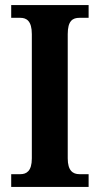

<svg xmlns="http://www.w3.org/2000/svg" viewBox="-20 -734 391 754"><path d="M24 0H328V-50H292C266 -50 246 -64 246 -112V-600C246 -652 265 -664 292 -664H328V-714H24V-664H60C84 -664 105 -652 105 -600V-112C105 -62 84 -50 60 -50H24Z"/></svg>

Font: Noto Serif Tamil Condensed
Style: Bold Italic
Weight: 700
Width: 3
Italic angle: -12°
Designer: Indian Type Foundry, Tom Grace, and the Monotype Design Team
Foundry: Monotype Imaging Inc.
Version: Version 2.003